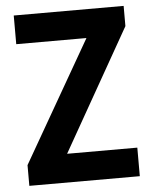

<svg xmlns="http://www.w3.org/2000/svg" viewBox="-52 -754 633 798"><g transform="rotate(-5 265.0 -355.5)"><path d="M206.1 -119.1H499V0H38.1V-86.4L328.1 -591.3H35.2V-710.9H493.7V-626.5Z"/></g></svg>

Font: TypoPRO Roboto
Style: Bold
Weight: 700
Designer: Google
Version: Version 2.136; 2016